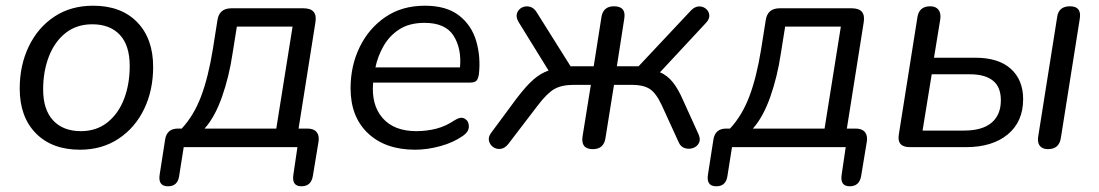

<svg xmlns="http://www.w3.org/2000/svg" viewBox="-20 -515 3847 672"><path d="M260 9Q162 9 105.5 -48.5Q49 -106 49 -205Q49 -287 81 -353Q113 -419 170.5 -457Q228 -495 306 -495Q404 -495 460 -437.5Q516 -380 516 -281Q516 -199 484.5 -133.5Q453 -68 395 -29.5Q337 9 260 9ZM263 -56Q318 -56 356.5 -87Q395 -118 414.5 -169.5Q434 -221 434 -284Q434 -356 399.5 -393Q365 -430 303 -430Q248 -430 209.5 -399.5Q171 -369 151 -317Q131 -265 131 -202Q131 -131 166 -93.5Q201 -56 263 -56Z M568 137Q532 137 539 95L558 -27Q564 -65 603 -65H616Q658 -110 683.5 -177Q709 -244 725 -343L741 -444Q747 -486 790 -486H1042Q1092 -486 1084 -437L1025 -65H1056Q1078 -65 1088 -53Q1098 -41 1095 -20L1075 101Q1069 137 1035 137Q1000 137 1007 95L1021 0H623L607 101Q602 137 568 137ZM696 -65H947L1004 -422H809L794 -328Q782 -247 757 -176Q732 -105 696 -65Z M1433 9Q1329 9 1268 -48.5Q1207 -106 1207 -206Q1207 -285 1239 -350.5Q1271 -416 1329 -455.5Q1387 -495 1467 -495Q1543 -495 1587 -460.5Q1631 -426 1647 -370.5Q1663 -315 1656 -254Q1653 -237 1646.5 -231.5Q1640 -226 1625 -226H1286Q1279 -148 1319 -102Q1359 -56 1437 -56Q1473 -56 1506.5 -64.5Q1540 -73 1571 -94Q1593 -108 1607 -99.5Q1621 -91 1621 -72.5Q1621 -54 1601 -40Q1567 -16 1521 -3.5Q1475 9 1433 9ZM1466 -435Q1413 -435 1378 -412.5Q1343 -390 1322.5 -354Q1302 -318 1294 -279H1590Q1596 -345 1567.5 -390Q1539 -435 1466 -435Z M2055 7Q2012 7 2019 -38L2048 -218H1988Q1946 -218 1920.5 -203.5Q1895 -189 1863 -147L1759 -11Q1747 4 1732.5 6Q1718 8 1706.5 0Q1695 -8 1691.5 -21.5Q1688 -35 1699 -50L1787 -169Q1822 -215 1847.5 -237Q1873 -259 1900 -268L1795 -438Q1785 -455 1789.5 -468.5Q1794 -482 1806.5 -488.5Q1819 -495 1834 -491.5Q1849 -488 1859 -471L1977 -283H2058L2085 -455Q2091 -493 2129 -493Q2172 -493 2165 -450L2139 -283H2215L2399 -479Q2412 -492 2426 -492.5Q2440 -493 2450.5 -484.5Q2461 -476 2462.5 -462.5Q2464 -449 2451 -435L2290 -262Q2316 -251 2335 -227Q2354 -203 2370 -166L2424 -47Q2433 -28 2426.5 -15Q2420 -2 2406 3Q2392 8 2377 3.5Q2362 -1 2355 -18L2296 -147Q2276 -190 2253.5 -204Q2231 -218 2193 -218H2129L2099 -31Q2093 7 2055 7Z M2487 137Q2451 137 2458 95L2477 -27Q2483 -65 2522 -65H2535Q2577 -110 2602.5 -177Q2628 -244 2644 -343L2660 -444Q2666 -486 2709 -486H2961Q3011 -486 3003 -437L2944 -65H2975Q2997 -65 3007 -53Q3017 -41 3014 -20L2994 101Q2988 137 2954 137Q2919 137 2926 95L2940 0H2542L2526 101Q2521 137 2487 137ZM2615 -65H2866L2923 -422H2728L2713 -328Q2701 -247 2676 -176Q2651 -105 2615 -65Z M3165 0Q3118 0 3126 -45L3191 -455Q3197 -493 3236 -493Q3255 -493 3264.5 -481Q3274 -469 3271 -448L3249 -313H3393Q3475 -313 3518 -274Q3561 -235 3561 -168Q3561 -89 3507 -44.5Q3453 0 3361 0ZM3648 7Q3628 7 3619 -5Q3610 -17 3614 -39L3680 -455Q3685 -493 3725 -493Q3767 -493 3759 -448L3693 -32Q3687 7 3648 7ZM3209 -58H3354Q3418 -58 3450.5 -85.5Q3483 -113 3483 -164Q3483 -211 3455 -233Q3427 -255 3375 -255H3241Z"/></svg>

Font: Nunito
Style: Italic
Weight: 400
Italic angle: -9°
Designer: Vernon Adams
Foundry: Vernon Adams
Version: Version 3.601; ttfautohint (v1.8.2.53-6de2)